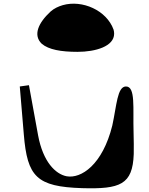

<svg xmlns="http://www.w3.org/2000/svg" viewBox="-20 -1027 813 1048"><path d="M88 -555 110 -293C129 -62 180 -8 428 0C636 6 704 -19 710 -186C711 -220 710 -260 709 -307C705 -437 721 -556 667 -555C620 -554 617 -452 593 -342C540 -128 423 -50 343 -65C283 -77 215 -143 188 -288L138 -562ZM208 -788C246 -756 313 -744 403 -744C502 -744 603 -774 603 -843C603 -850 602 -858 600 -865C562 -971 429 -1029 323 -999C299 -992 275 -981 256 -964C189 -902 159 -835 208 -788Z"/></svg>

Font: Venom Sans
Style: Bd
Weight: 700
Version: Version 1.001